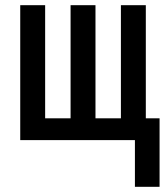

<svg xmlns="http://www.w3.org/2000/svg" viewBox="-20 -540 640 740"><path d="M595 180H500V0H58V-520H154V-84H252V-520H348V-84H446V-520H542V-84H595Z"/></svg>

Font: Iosevka Fixed Curly Md Ex
Style: Regular
Weight: 500
Width: 7
Monospace: yes
Designer: Belleve Invis
Foundry: Belleve Invis
Version: Version 30.1.2